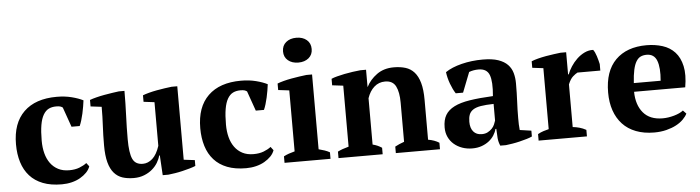

<svg xmlns="http://www.w3.org/2000/svg" viewBox="-47 -938 4184 1148"><g transform="rotate(-5 2045.5 -363.5)"><path d="M456 -81Q449 -61 433 -44.5Q417 -28 394.5 -15Q372 -2 343.5 5Q315 12 284 12Q218 12 170.5 -6.5Q123 -25 92 -59.5Q61 -94 46 -142.5Q31 -191 31 -250Q31 -377 100.5 -444.5Q170 -512 298 -512Q347 -512 388 -501.5Q429 -491 456 -477Q454 -460 450.5 -439.5Q447 -419 442.5 -398.5Q438 -378 432 -358.5Q426 -339 420 -326H371L329 -445Q322 -450 314 -452.5Q306 -455 290 -455Q264 -455 245 -445.5Q226 -436 212.5 -413Q199 -390 192.5 -352Q186 -314 186 -258Q186 -217 195 -182.5Q204 -148 222.5 -122.5Q241 -97 269 -82.5Q297 -68 335 -68Q370 -68 396 -78Q422 -88 440 -102Z M555 -198Q555 -261 558 -315Q561 -369 561 -429L495 -437V-476Q511 -482 534.5 -488Q558 -494 583 -498.5Q608 -503 631.5 -506.5Q655 -510 671 -512H705Q705 -437 702 -364.5Q699 -292 699 -222Q699 -140 715.5 -104Q732 -68 777 -68Q808 -68 834.5 -91.5Q861 -115 878 -167V-429L813 -437V-476Q828 -482 850.5 -488Q873 -494 897.5 -498.5Q922 -503 946 -506.5Q970 -510 988 -512H1022V-71L1088 -63V-28Q1074 -22 1053 -16Q1032 -10 1009 -4.5Q986 1 963.5 4.5Q941 8 923 10H889L882 -109H878Q873 -88 860 -66.5Q847 -45 826.5 -27.5Q806 -10 778 1Q750 12 716 12Q678 12 648.5 2.5Q619 -7 598 -31Q577 -55 566 -95.5Q555 -136 555 -198Z M1562 -81Q1555 -61 1539 -44.5Q1523 -28 1500.5 -15Q1478 -2 1449.5 5Q1421 12 1390 12Q1324 12 1276.5 -6.5Q1229 -25 1198 -59.5Q1167 -94 1152 -142.5Q1137 -191 1137 -250Q1137 -377 1206.5 -444.5Q1276 -512 1404 -512Q1453 -512 1494 -501.5Q1535 -491 1562 -477Q1560 -460 1556.5 -439.5Q1553 -419 1548.5 -398.5Q1544 -378 1538 -358.5Q1532 -339 1526 -326H1477L1435 -445Q1428 -450 1420 -452.5Q1412 -455 1396 -455Q1370 -455 1351 -445.5Q1332 -436 1318.5 -413Q1305 -390 1298.5 -352Q1292 -314 1292 -258Q1292 -217 1301 -182.5Q1310 -148 1328.5 -122.5Q1347 -97 1375 -82.5Q1403 -68 1441 -68Q1476 -68 1502 -78Q1528 -88 1546 -102Z M1897 0H1621V-39Q1636 -47 1652 -52.5Q1668 -58 1687 -63V-429L1621 -437V-476Q1636 -482 1658.5 -488Q1681 -494 1706 -498.5Q1731 -503 1755 -506.5Q1779 -510 1797 -512H1831V-63Q1851 -58 1867 -52.5Q1883 -47 1897 -39ZM1670 -664Q1670 -699 1694 -719Q1718 -739 1756 -739Q1794 -739 1818 -719Q1842 -699 1842 -664Q1842 -630 1818 -610Q1794 -590 1756 -590Q1718 -590 1694 -610Q1670 -630 1670 -664Z M2554 0H2289V-39Q2302 -46 2314.5 -51.5Q2327 -57 2344 -63V-298Q2344 -361 2326 -396.5Q2308 -432 2262 -432Q2224 -432 2196.5 -407.5Q2169 -383 2155 -341V-63Q2171 -59 2183.5 -53.5Q2196 -48 2210 -39V0H1945V-39Q1970 -52 2011 -63V-429L1945 -437V-476Q1958 -482 1979 -487.5Q2000 -493 2024.5 -498Q2049 -503 2074.5 -506.5Q2100 -510 2121 -512H2155V-409H2156Q2177 -451 2219 -481.5Q2261 -512 2321 -512Q2360 -512 2391 -502.5Q2422 -493 2443.5 -469Q2465 -445 2476.5 -404.5Q2488 -364 2488 -302V-63Q2528 -56 2554 -39Z M3036 -145Q3036 -123 3036.5 -107Q3037 -91 3039 -73L3108 -63V-28Q3096 -22 3075.5 -16Q3055 -10 3032.5 -4.5Q3010 1 2988 4.5Q2966 8 2949 10H2915Q2905 -13 2903 -36Q2901 -59 2900 -92H2895Q2890 -72 2878 -53.5Q2866 -35 2847.5 -20.5Q2829 -6 2804 3Q2779 12 2748 12Q2715 12 2687 2Q2659 -8 2638 -26Q2617 -44 2605 -69.5Q2593 -95 2593 -127Q2593 -172 2610 -201Q2627 -230 2663.5 -248.5Q2700 -267 2757.5 -276Q2815 -285 2897 -289Q2905 -375 2890 -415Q2875 -455 2825 -455Q2794 -455 2768 -445L2721 -325H2677Q2669 -337 2661.5 -352.5Q2654 -368 2647.5 -385.5Q2641 -403 2636.5 -421Q2632 -439 2630 -456Q2668 -482 2728 -497Q2788 -512 2855 -512Q2912 -512 2948 -499.5Q2984 -487 3004.5 -465.5Q3025 -444 3033 -415Q3041 -386 3041 -353Q3041 -293 3038.5 -244.5Q3036 -196 3036 -145ZM2811 -68Q2832 -68 2847 -76Q2862 -84 2872.5 -95Q2883 -106 2888.5 -119Q2894 -132 2897 -142V-242Q2850 -241 2820 -236Q2790 -231 2773 -219.5Q2756 -208 2749.5 -190.5Q2743 -173 2743 -148Q2743 -110 2761 -89Q2779 -68 2811 -68Z M3413 -385Q3401 -379 3385 -365Q3369 -351 3356 -319V-63Q3376 -61 3396 -55.5Q3416 -50 3436 -39V0H3146V-39Q3164 -49 3180 -54Q3196 -59 3212 -63V-429L3146 -437V-476Q3162 -483 3185.5 -489Q3209 -495 3234 -499.5Q3259 -504 3282.5 -507Q3306 -510 3322 -512H3356V-379H3360Q3368 -401 3383.5 -425Q3399 -449 3420 -469Q3441 -489 3466 -501Q3491 -513 3518 -512Q3529 -498 3537 -472.5Q3545 -447 3550 -424V-385Z M4040 -84Q4032 -67 4014.5 -49.5Q3997 -32 3971.5 -18.5Q3946 -5 3912.5 3.5Q3879 12 3840 12Q3778 12 3730 -6.5Q3682 -25 3650 -59.5Q3618 -94 3601.5 -142Q3585 -190 3585 -250Q3585 -378 3652 -445Q3719 -512 3838 -512Q3889 -512 3933.5 -498Q3978 -484 4007.5 -452Q4037 -420 4048.5 -368Q4060 -316 4047 -241H3740Q3741 -162 3780.5 -115Q3820 -68 3897 -68Q3930 -68 3965.5 -78Q4001 -88 4021 -104ZM3834 -455Q3814 -455 3798.5 -448Q3783 -441 3771.5 -422.5Q3760 -404 3753 -372.5Q3746 -341 3743 -293H3904Q3911 -371 3895 -413Q3879 -455 3834 -455Z"/></g></svg>

Font: PT Serif
Style: Bold
Weight: 700
Designer: A.Korolkova, O.Umpeleva, V.Yefimov
Foundry: ParaType Ltd
Version: Version 1.000W OFL; ttfautohint (v1.6)